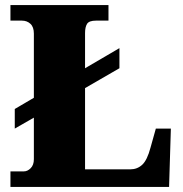

<svg xmlns="http://www.w3.org/2000/svg" viewBox="-20 -734 717 754"><path d="M21 0V-61H74Q88 -61 100.5 -73.5Q113 -86 113 -109V-272L38 -229V-306L113 -350V-602Q113 -628 99.5 -640.5Q86 -653 66 -653H21V-714H406V-653H357Q330 -653 322 -640.5Q314 -628 314 -604V-466L449 -545V-466L314 -388V-69H492Q519 -69 538.5 -87Q558 -105 571 -154L592 -229H651L644 0Z"/></svg>

Font: Noto Serif Tamil Black
Style: Italic
Weight: 900
Italic angle: -12°
Designer: Indian Type Foundry, Tom Grace, and the Monotype Design Team
Foundry: Monotype Imaging Inc.
Version: Version 2.003; ttfautohint (v1.8.4.7-5d5b)